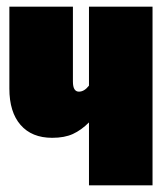

<svg xmlns="http://www.w3.org/2000/svg" viewBox="-20 -554 503 574"><path d="M436 -534V0H246V-188Q223 -165 198 -153.5Q173 -142 136 -142Q75 -142 41.5 -180.5Q8 -219 8 -289V-534H198V-310Q198 -280 216 -280Q232 -280 246 -298V-534Z"/></svg>

Font: Fira Sans Extra Condensed Black
Style: Regular
Weight: 900
Width: 1
Designer: Carrois Corporate & Edenspiekermann AG
Foundry: Carrois Corporate GbR & Edenspiekermann AG
Version: Version 4.203